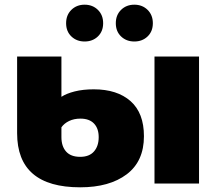

<svg xmlns="http://www.w3.org/2000/svg" viewBox="-20 -783 933 819"><path d="M53 -215V-542H242V-370Q263 -384 298.5 -393Q334 -402 380 -402Q480 -402 537 -351.5Q594 -301 594 -202Q594 -95 520.5 -39.5Q447 16 322 16Q53 16 53 -215ZM639 -542H829V0H639ZM401 -198Q401 -235 381 -256Q361 -277 323 -277Q296 -277 275 -267Q254 -257 242 -240V-198Q242 -159 262 -136.5Q282 -114 322 -114Q361 -114 381 -137Q401 -160 401 -198ZM262 -684Q262 -719 284.5 -741Q307 -763 341 -763Q375 -763 397.5 -741Q420 -719 420 -684Q420 -649 397.5 -627.5Q375 -606 341 -606Q307 -606 284.5 -627.5Q262 -649 262 -684ZM474 -684Q474 -719 496.5 -741Q519 -763 553 -763Q587 -763 609.5 -741Q632 -719 632 -684Q632 -649 609.5 -627.5Q587 -606 553 -606Q519 -606 496.5 -627.5Q474 -649 474 -684Z"/></svg>

Font: Montserrat Alternates ExtraBold
Style: Regular
Weight: 800
Designer: Julieta Ulanovsky
Foundry: Julieta Ulanovsky
Version: Version 7.200